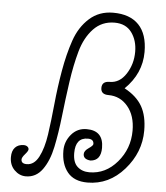

<svg xmlns="http://www.w3.org/2000/svg" viewBox="-57 -873 814 943"><g transform="rotate(5 350.0 -401.0)"><path d="M437 -449Q437 -482 475 -482Q524 -482 555.5 -530.5Q587 -579 587 -640Q587 -696 558.5 -735Q530 -774 474 -774Q412 -774 370.5 -730.5Q329 -687 309.5 -617.5Q290 -548 278 -463.5Q266 -379 256.5 -294.5Q247 -210 232.5 -140.5Q218 -71 186.5 -27.5Q155 16 105 16Q73 16 48.5 -8.5Q24 -33 24 -72Q24 -103 39.5 -119.5Q55 -136 82 -136Q93 -136 100 -130.5Q107 -125 107 -117Q107 -109 92 -92Q77 -75 77 -65Q77 -44 104 -44Q141 -44 163.5 -87Q186 -130 196 -198.5Q206 -267 214 -350Q222 -433 236.5 -516Q251 -599 274.5 -667.5Q298 -736 346 -779Q394 -822 463 -822Q546 -822 589.5 -776.5Q633 -731 633 -643Q633 -537 551 -457Q611 -425 638 -378Q665 -331 665 -258Q665 -151 590 -65.5Q515 20 409 20Q343 20 310.5 -20Q278 -60 278 -126Q278 -171 307.5 -206Q337 -241 383 -241Q466 -241 466 -156Q466 -93 415 -89Q379 -92 379 -118Q379 -134 400.5 -148.5Q422 -163 422 -171Q422 -195 393 -195Q332 -195 332 -119Q332 -73 355 -52Q378 -31 414 -31Q494 -31 551 -97.5Q608 -164 608 -253Q608 -327 570.5 -372Q533 -417 475 -417Q437 -417 437 -449Z"/></g></svg>

Font: Bonbon
Style: Regular
Weight: 400
Designer: Ksenia Erulevich
Foundry: Cyreal (www.cyreal.org)
Version: Version 1.001